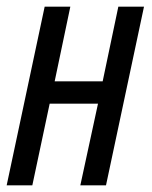

<svg xmlns="http://www.w3.org/2000/svg" viewBox="-20 -556 456 576"><path d="M0 0 114 -536H191L144 -312H288L335 -536H412L298 0H221L274 -245H129L77 0Z"/></svg>

Font: Noto Sans UI Condensed
Style: Italic
Weight: 400
Width: 3
Italic angle: -12°
Designer: Monotype Design Team
Foundry: Monotype Imaging Inc.
Version: Version 1.901